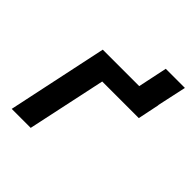

<svg xmlns="http://www.w3.org/2000/svg" viewBox="-186 -834 972 972"><g transform="rotate(45 300.0 -347.5)"><path d="M44 0 158 -538H419L452 -695H589L555 -538H556L532 -422H270L180 0Z"/></g></svg>

Font: Geist Mono ExtraBold
Style: Italic
Weight: 800
Italic angle: -12°
Monospace: yes
Designer: Basement.studio, Andrés Briganti, Mateo Zaragoza
Foundry: Basement.studio, Vercel, Andrés Briganti, Guido Ferreyra, Mateo Zaragoza
Version: Version 1.500; ttfautohint (v1.8.4.7-5d5b)